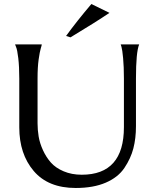

<svg xmlns="http://www.w3.org/2000/svg" viewBox="-20 -921 768 956"><path d="M76 -530Q76 -589 71 -631.5Q66 -674 60 -687L55 -700H188Q188 -696 183 -680Q178 -664 172.5 -625.5Q167 -587 167 -530V-307Q167 -274 172.5 -241Q178 -208 194 -173Q210 -138 233.5 -111.5Q257 -85 297 -68Q337 -51 387 -51Q597 -51 597 -288V-530Q597 -589 593 -631.5Q589 -674 585 -687L581 -700H673Q657 -662 657 -530V-293Q657 -232 644 -182Q631 -132 599.5 -85Q568 -38 506.5 -11.5Q445 15 357 15Q220 15 148 -69.5Q76 -154 76 -287ZM309 -742Q362 -815 435 -901L525 -857Q457 -811 331 -735Z"/></svg>

Font: Coconat
Style: Regular
Weight: 400
Designer: Sara Lavazza
Foundry: Collletttivo
Version: Version 1.000;Glyphs 3.2 (3217)